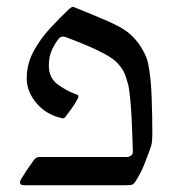

<svg xmlns="http://www.w3.org/2000/svg" viewBox="-20 -548 541 568"><path d="M50.3 0Q39.1 0 39.1 -8.8Q39.1 -12.7 43 -19Q50.3 -31.2 60.3 -46.1Q70.3 -61 80.6 -75.2Q87.9 -83.5 95.7 -83.5H355.5Q360.8 -83.5 366.9 -87.2Q373 -90.8 373 -98.6Q372.6 -112.8 371.8 -138.4Q371.1 -164.1 369.6 -193.6Q368.2 -223.1 365.7 -249.8Q363.3 -276.4 360.4 -292.5Q357.4 -305.2 351.3 -323.7Q345.2 -342.3 327.6 -361.3Q316.4 -373.5 292.2 -387Q268.1 -400.4 237.3 -413.3Q206.5 -426.3 176.3 -437.5Q172.9 -439 170.4 -439.2Q168 -439.5 165.5 -439.5Q158.2 -439.5 153.3 -433.1Q139.6 -415 132.1 -396.7Q124.5 -378.4 124.5 -353.5Q124.5 -317.9 150.4 -298.6Q176.3 -279.3 206.1 -268.6Q211.9 -267.6 211.9 -261.7Q211.9 -260.3 210 -256.3Q202.1 -240.7 190.7 -225.3Q179.2 -210 171.9 -200.2Q168.5 -197.8 165.5 -197.8Q164.6 -197.8 163.6 -198.2Q162.6 -198.7 161.6 -198.7Q115.7 -209.5 87.4 -243.4Q59.1 -277.3 59.1 -315.9Q59.1 -358.9 79.3 -396.2Q99.6 -433.6 128.7 -464.8Q157.7 -496.1 184.1 -521Q191.9 -527.8 195.8 -527.8Q197.8 -527.8 200.9 -526.1Q204.1 -524.4 207.5 -523.4Q253.9 -504.9 296.1 -486.6Q338.4 -468.3 359.4 -451.7Q383.3 -432.1 399.2 -405.5Q415 -378.9 418.5 -358.9Q426.8 -316.9 428.7 -259.3Q430.7 -201.7 430.7 -154.8Q430.7 -137.2 429.2 -126.2Q427.7 -115.2 421.9 -101.1Q414.6 -81.5 406 -59.6Q397.5 -37.6 380.4 -10.7Q375 -2.9 370.4 -1.5Q365.7 0 350.1 0Z"/></svg>

Font: David Libre
Style: Regular
Weight: 400
Designer: Ismar David, J. Victor Gaultney, Annie Olsen and Meir Sadan
Foundry: Monotype Imaging Inc. & SIL International
Version: Version 1.100; ttfautohint (v1.8.4.7-5d5b)